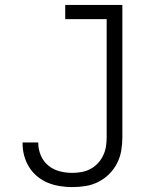

<svg xmlns="http://www.w3.org/2000/svg" viewBox="-20 -755 640 783"><path d="M275 8Q250 8 224.5 4Q199 0 175.5 -9.5Q152 -19 132 -35.5Q112 -52 98.5 -74Q85 -96 78.5 -120.5Q72 -145 72 -171Q72 -172 72 -172.5Q72 -173 72 -174H136Q136 -173 136 -172.5Q136 -172 136 -172Q136 -146 146.5 -121Q157 -96 177.5 -79.5Q198 -63 223.5 -56.5Q249 -50 275 -50Q294 -50 313 -53.5Q332 -57 349 -66Q366 -75 379 -89Q392 -103 400.5 -120.5Q409 -138 412 -157Q415 -176 415 -195V-677H246V-735H479V-195Q479 -168 474.5 -141Q470 -114 457.5 -89.5Q445 -65 425.5 -45.5Q406 -26 381.5 -13.5Q357 -1 330 3.5Q303 8 275 8Z"/></svg>

Font: Iosevka Curly Slab LtEx
Style: Regular
Weight: 300
Width: 7
Monospace: yes
Designer: Belleve Invis
Foundry: Belleve Invis
Version: Version 11.1.0; ttfautohint (v1.8.3)